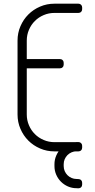

<svg xmlns="http://www.w3.org/2000/svg" viewBox="-20 -820 515 1040"><path d="M275 -50C254.3 -50 234.8 -53.9 216.5 -61.8C198.2 -69.6 182.2 -80.2 168.8 -93.8C155.2 -107.2 144.6 -123.2 136.8 -141.5C128.9 -159.8 125 -179.3 125 -200V-450H305C310.7 -450 315.4 -451.9 319.2 -455.8C323.1 -459.6 325 -464.3 325 -470V-480C325 -485.7 323.1 -490.4 319.2 -494.2C315.4 -498.1 310.7 -500 305 -500H125V-600C125 -620.7 128.9 -640.2 136.8 -658.5C144.6 -676.8 155.2 -692.8 168.8 -706.2C182.2 -719.8 198.2 -730.4 216.5 -738.2C234.8 -746.1 254.3 -750 275 -750H405C410.7 -750 415.4 -751.9 419.2 -755.8C423.1 -759.6 425 -764.3 425 -770V-780C425 -785.7 423.1 -790.4 419.2 -794.2C415.4 -798.1 410.7 -800 405 -800H275C247.3 -800 221.3 -794.8 197 -784.2C172.7 -773.8 151.5 -759.5 133.5 -741.5C115.5 -723.5 101.2 -702.3 90.8 -678C80.2 -653.7 75 -627.7 75 -600V-200C75 -172.3 80.2 -146.3 90.8 -122C101.2 -97.7 115.5 -76.5 133.5 -58.5C151.5 -40.5 172.7 -26.2 197 -15.8C221.3 -5.2 247.3 0 275 0H405C410.7 0 415.4 -1.9 419.2 -5.8C423.1 -9.6 425 -14.3 425 -20V-30C425 -35.7 423.1 -40.4 419.2 -44.2C415.4 -48.1 410.7 -50 405 -50ZM405 -50.5H395C378.3 -50.5 362.8 -47.3 348.2 -41C333.8 -34.7 321.1 -26.1 310.2 -15.2C299.4 -4.4 290.8 8.3 284.5 23C278.2 37.7 275 53.2 275 69.5V79.5C275 96.2 278.2 111.8 284.5 126.2C290.8 140.8 299.4 153.4 310.2 164.2C321.1 175.1 333.8 183.7 348.2 190C362.8 196.3 378.3 199.5 395 199.5L405 200C410.7 200 415.4 198.1 419.2 194.2C423.1 190.4 425 185.7 425 180V170C425 164.3 423.1 159.6 419.2 155.8C415.4 151.9 410.7 150 405 150L395 149.5C385.3 149.5 376.2 147.7 367.8 144C359.2 140.3 351.8 135.3 345.5 129C339.2 122.7 334.2 115.2 330.5 106.8C326.8 98.2 325 89.2 325 79.5V69.5C325 59.8 326.8 50.8 330.5 42.2C334.2 33.8 339.2 26.3 345.5 20C351.8 13.7 359.2 8.7 367.8 5C376.2 1.3 385.3 -0.5 395 -0.5H405C410.7 -0.5 415.4 -2.4 419.2 -6.2C423.1 -10.1 425 -14.8 425 -20.5V-30.5C425 -36.2 423.1 -40.9 419.2 -44.8C415.4 -48.6 410.7 -50.5 405 -50.5Z"/></svg>

Font: lerotica
Style: Regular
Weight: 400
Designer: defharo
Foundry: deFharo
Version: Version 1.001 2011